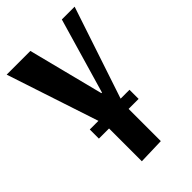

<svg xmlns="http://www.w3.org/2000/svg" viewBox="-226 -585 923 923"><g transform="rotate(-45 236.0 -123.0)"><path d="M467 -500 303 -8V250L170 254V0L5 -500H166L264 -115H268L380 -500ZM371 -31V31H101V-31Z"/></g></svg>

Font: Arsenal SC
Style: Bold
Weight: 700
Designer: Andrij Shevchenko
Foundry: Stairsfor
Version: Version 2.001; ttfautohint (v1.8.4.7-5d5b)